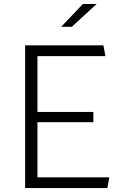

<svg xmlns="http://www.w3.org/2000/svg" viewBox="-20 -962 660 982"><path d="M108.5 0H529L539 -55H171.5V-337H457.5V-389.5H171.5V-675H519L509 -730H108.5ZM293 -825 404 -941.5H474L347.5 -825Z"/></svg>

Font: Monaspace Krypton ExtraLight
Style: Regular
Weight: 200
Designer: Riley Cran & the Lettermatic Team
Foundry: Lettermatic
Version: Version 1.101 (Monaspace Krypton)